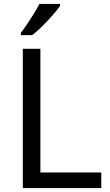

<svg xmlns="http://www.w3.org/2000/svg" viewBox="-20 -964 564 984"><path d="M97 0V-714H187V-80H499V0ZM288 -934Q276 -916 251 -887.5Q226 -859 197.5 -830.5Q169 -802 145 -784H87V-796Q102 -815 119.5 -841Q137 -867 154 -894.5Q171 -922 182 -944H288Z"/></svg>

Font: Noto Sans Nabataean
Style: Regular
Weight: 400
Designer: Monotype Design Team
Foundry: Monotype Imaging Inc.
Version: Version 2.001; ttfautohint (v1.8.4.7-5d5b)